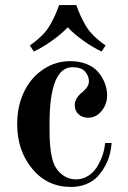

<svg xmlns="http://www.w3.org/2000/svg" viewBox="-20 -728 508 760"><path d="M48 -237Q48 -306 74 -362Q100 -418 149 -452Q198 -486 259 -486Q295 -486 324 -474Q353 -462 369.5 -442Q386 -422 395 -398.5Q404 -375 404 -351Q404 -315 382 -288.5Q360 -262 329 -262Q306 -262 291 -275.5Q276 -289 276 -312Q276 -340 308 -365Q332 -385 332 -406Q332 -427 317 -444.5Q302 -462 267 -462Q176 -462 176 -237Q176 -201 176.5 -183.5Q177 -166 179.5 -142Q182 -118 187 -99Q196 -62 222 -40Q248 -18 281 -18Q306 -18 327.5 -31Q349 -44 362.5 -65Q376 -86 385 -111Q394 -136 396 -162H422Q420 -138 414 -115Q408 -92 395 -69Q382 -46 365 -28Q348 -10 321 1Q294 12 261 12Q167 12 107.5 -60Q48 -132 48 -237ZM98 -548Q124 -566 145 -586.5Q166 -607 179 -630.5Q192 -654 199 -670Q206 -686 214 -708H282Q290 -686 297 -670Q304 -654 317 -630.5Q330 -607 351 -586.5Q372 -566 398 -548L382 -524Q348 -540 310 -567Q272 -594 248 -620Q224 -594 186 -567Q148 -540 114 -524Z"/></svg>

Font: Old Standard TT
Style: Bold
Weight: 700
Designer: Alexey Kryukov <alexios@thessalonica.org.ru>
Version: Version 2.2